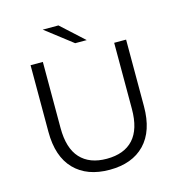

<svg xmlns="http://www.w3.org/2000/svg" viewBox="-118 -916 964 1027"><g transform="rotate(-15 364.0 -402.5)"><path d="M99 -275V-644H167V-278Q167 -166 218 -110.5Q269 -55 364 -55Q461 -55 511.5 -110.5Q562 -166 562 -278V-644H628V-275Q628 -138 558.5 -66Q489 6 364 6Q239 6 169 -66Q99 -138 99 -275ZM211 -811H298L424 -696H360Z"/></g></svg>

Font: Montserrat Ace
Style: Regular
Weight: 400
Designer: Julieta Ulanovsky
Foundry: Julieta Ulanovsky
Version: Version 1